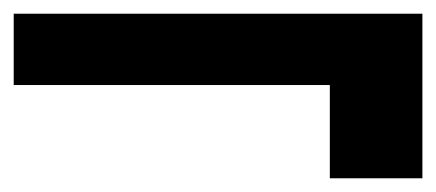

<svg xmlns="http://www.w3.org/2000/svg" viewBox="-28 -458 636 280"><path d="M453 -198V-334H-8V-438H588V-198Z"/></svg>

Font: DM Sans 12pt
Style: Bold
Weight: 700
Version: Version 4.004;gftools[0.9.30]